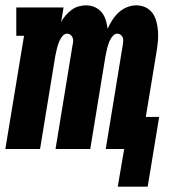

<svg xmlns="http://www.w3.org/2000/svg" viewBox="-29 -558 649 719"><path d="M524 141H412L436 0H367L431 -391Q432 -398 432.5 -405Q433 -412 430.5 -418Q428 -424 422.5 -428Q417 -432 410 -432Q402 -432 395.5 -425.5Q389 -419 385 -411.5Q381 -404 378 -396Q375 -388 373 -380Q371 -372 369.5 -364Q368 -356 366 -348L309 0H179L243 -391Q245 -398 245 -405Q245 -412 242.5 -418Q240 -424 234.5 -428Q229 -432 223 -432Q214 -432 207.5 -425.5Q201 -419 197 -411.5Q193 -404 190 -396Q187 -388 185 -380Q183 -372 181.5 -364Q180 -356 178 -348L121 0H-9L61 -424H32V-530H209L200 -476Q207 -489 217 -500.5Q227 -512 239 -521Q251 -530 265.5 -534Q280 -538 293 -538Q311 -538 326.5 -531Q342 -524 352 -511.5Q362 -499 367 -483Q372 -467 374 -450Q381 -466 391 -482Q401 -498 415 -511Q429 -524 446.5 -531Q464 -538 481 -538Q500 -538 516 -530.5Q532 -523 542 -509Q552 -495 556.5 -478Q561 -461 562.5 -443Q564 -425 562.5 -406.5Q561 -388 558 -369L517 -120H567Z"/></svg>

Font: Iosevka Curly Slab HvEx
Style: Italic
Weight: 900
Width: 7
Italic angle: -9°
Monospace: yes
Designer: Belleve Invis
Foundry: Belleve Invis
Version: Version 11.1.0; ttfautohint (v1.8.3)